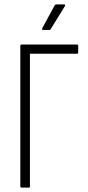

<svg xmlns="http://www.w3.org/2000/svg" viewBox="-20 -859 402 879"><path d="M79 0Q73 0 73 -6V-649Q73 -655 78 -655H333Q338 -655 338 -649V-620Q338 -613 333 -613H117V-6Q117 0 112 0ZM177 -722Q174 -722 173 -724Q172 -726 173 -729L230 -834Q233 -839 238 -839H274Q277 -839 278 -836.5Q279 -834 277 -831L213 -727Q211 -722 205 -722Z"/></svg>

Font: Sofia Sans Condensed Light
Style: Regular
Weight: 300
Designer: Botio Nikoltchev, Ani Petrova
Foundry: lettersoup
Version: Version 4.101